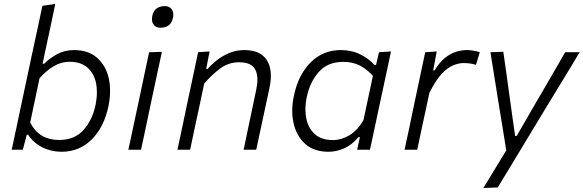

<svg xmlns="http://www.w3.org/2000/svg" viewBox="-20 -761 2966 976"><path d="M293 10.5Q239.5 10.5 194.5 -12.5Q149.5 -35.5 123 -76H116L96 0H39.5Q51.5 -55.5 62.5 -107.5Q73 -159 86 -219L144.5 -493.5Q158 -556.5 171 -616Q183.5 -675 195.5 -731.5L261 -741Q248 -680 235.5 -619.5Q222.5 -559 208.5 -494L196.5 -437H204.5Q231 -464 269.5 -485.2Q308 -506.5 355.5 -506.5Q429.5 -506.5 474 -466.8Q518.5 -427 533 -362.5Q539.5 -331.5 539.5 -298.5Q539.5 -261.5 531.5 -222Q509 -114.5 446.2 -52Q383.5 10.5 293 10.5ZM280.5 -49.5Q359.5 -49.5 404.8 -100.5Q450 -151.5 466 -228.5Q472.5 -261.5 472.5 -291.5Q472.5 -315.5 468.5 -337.5Q458.5 -387 425 -417Q391.5 -447 333 -447Q292 -447 254 -425Q216 -403 181 -363.5L133.5 -138.5Q157.5 -92 194 -70.8Q230.5 -49.5 280.5 -49.5Z M632.5 0Q644.5 -55 655.5 -107Q666 -158 679.5 -219.5L690 -269Q704 -334.5 715 -387.5Q726 -440 738 -495.5L803 -497.5Q790.5 -441 779.5 -388.5Q768.5 -336 754 -269L743.5 -219.5Q730.5 -158 719.8 -106.8Q709 -55.5 697 0ZM795.5 -620Q772 -620 760.5 -636.5Q752.5 -647.5 752.5 -664Q752.5 -671.5 754 -680Q760 -707.5 777.2 -718.8Q794.5 -730 818 -730Q841.5 -730 853 -713.5Q861 -702 861 -686Q861 -678.5 859 -670Q853 -642.5 836.2 -631.2Q819.5 -620 795.5 -620Z M882 0Q894 -56 905 -107.5Q916 -159 928.5 -219.5L939 -269.5Q949 -316.5 961.5 -374.5Q973.5 -432.5 987 -495.5L1045.5 -499.5L1028 -410.5H1035.5Q1052.5 -431 1080.2 -453.2Q1108 -475.5 1144 -491Q1180 -506.5 1221.5 -506.5Q1304 -506.5 1336.5 -455Q1357 -423 1357 -375.5Q1357 -347 1349.5 -313Q1345 -292 1340.5 -270Q1335.5 -248 1329.5 -219.5Q1316.5 -159 1305.5 -107.5Q1294.5 -56 1282.5 0H1218.5Q1230 -56 1240.8 -107Q1251.5 -158 1264 -217L1282 -302.5Q1288.5 -332 1288.5 -355.5Q1288.5 -386.5 1277.5 -407.5Q1258.5 -444.5 1195.5 -444.5Q1142 -444.5 1099.5 -413Q1057 -381.5 1018 -336L993 -218Q980 -158 969 -106.8Q958 -55.5 946.5 0Z M1795.5 0Q1798.5 -12.5 1801 -25L1809.5 -64H1802Q1770 -25 1730.2 -7.2Q1690.5 10.5 1650.5 10.5Q1576 10.5 1531.5 -29.5Q1487 -69.5 1472.5 -134.5Q1465.5 -165 1465.5 -198Q1465.5 -234.5 1474 -274Q1496.5 -381.5 1559.2 -444Q1622 -506.5 1712.5 -506.5Q1767.5 -506.5 1812 -484.2Q1856.5 -462 1883.5 -431H1891.5L1906.5 -495.5L1967.5 -499.5Q1955 -441 1943.5 -386.5Q1931.5 -331.5 1918.5 -270L1866.5 -27L1860.5 0ZM1672.5 -49Q1715 -49 1756 -73.2Q1797 -97.5 1827.5 -150L1875.5 -375Q1847.5 -407.5 1811 -427Q1774.5 -446.5 1725 -446.5Q1646 -446.5 1600.8 -395.5Q1555.5 -344.5 1539.5 -268Q1532.5 -235 1532.5 -205Q1532.5 -181 1537 -159Q1547 -109 1580.5 -79Q1614 -49 1672.5 -49Z M2036.5 0Q2048.5 -56 2059.5 -106.5Q2070 -157.5 2083 -219.5L2093.5 -269Q2103.5 -316.5 2115.8 -374.5Q2128 -432.5 2141.5 -495.5L2200 -499.5L2182 -403H2189Q2215 -446 2243.8 -468.2Q2272.5 -490.5 2300.5 -498.5Q2328.5 -506.5 2352.5 -506.5Q2370.5 -506.5 2388.2 -503.2Q2406 -500 2419 -495.5L2399.5 -431.5Q2381 -437 2366 -438.8Q2351 -440.5 2336 -440.5Q2313.5 -440.5 2285.5 -429.8Q2257.5 -419 2226.2 -386.5Q2195 -354 2162.5 -288.5L2147.5 -217.5Q2134.5 -158 2123.5 -106.8Q2112.5 -55.5 2101 0Z M2437 194.5Q2465.5 148 2495.2 99.2Q2525 50.5 2553.5 3.5Q2546 -44 2538 -92.5Q2530 -141 2522.5 -188L2508 -277Q2499.5 -330.5 2490.5 -386.5Q2481.5 -442 2473 -495.5L2538.5 -498Q2548 -431 2557 -367.5Q2565.5 -303.5 2575 -236L2598.5 -70H2606.5L2703 -237Q2741.5 -303 2778.5 -366.5Q2815.5 -430 2853 -495.5H2926.5L2880 -418Q2857 -380.5 2830 -336Q2803 -291 2765 -229L2680.5 -89.5Q2623 6 2583 72Q2543 138 2510 192Z"/></svg>

Font: Heraclito Light
Style: Italic
Weight: 300
Italic angle: -12°
Designer: Kostas Bartsokas (font) & Cristiano Sobral (main changes)
Foundry: Kostas Bartsokas (font) & Cristiano Sobral (main changes)
Version: Version 1.00;July 8, 2020;FontCreator 13.0.0.2655 64-bit